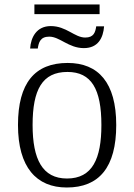

<svg xmlns="http://www.w3.org/2000/svg" viewBox="-20 -824 596 854"><path d="M133 -761H423V-804H133ZM114 -608H148C152 -635 159 -661 199 -661C246 -661 285 -610 353 -610C416 -610 439 -655 443 -707H408C404 -680 397 -657 359 -657C312 -657 275 -708 206 -708C142 -708 117 -657 114 -608ZM277 10C421 10 497 -80 497 -268C497 -457 417 -544 281 -544C135 -544 60 -455 60 -268C60 -80 142 10 277 10ZM278 -30C169 -30 125 -115 125 -268C125 -425 168 -504 280 -504C387 -504 431 -427 431 -268C431 -118 391 -30 278 -30Z"/></svg>

Font: Noto Serif Light
Style: Regular
Weight: 300
Designer: Monotype Design Team
Foundry: Monotype Imaging Inc.
Version: Version 2.013